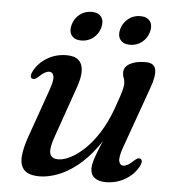

<svg xmlns="http://www.w3.org/2000/svg" viewBox="-49 -691 688 747"><g transform="rotate(5 295.0 -317.5)"><path d="M518.2 -91.7Q524.1 -88.8 524 -81Q523.8 -73.2 517.9 -61.8Q499.9 -28.8 466 -9.2Q432 10.5 390.8 10.5Q363.2 10.5 347.3 -1.8Q331.3 -14.1 331.3 -38.2Q331.3 -52.5 337.1 -71.1Q342.8 -89.7 353.4 -115.9Q364 -142.1 379.5 -179.2Q394.9 -216.2 413.8 -267.7L415.8 -246.4Q387.1 -174 350.7 -124.6Q314.3 -75.3 275.6 -45.4Q236.9 -15.6 200 -2.5Q163 10.5 132.7 10.5Q90.7 10.5 73 -7.4Q55.4 -25.4 57.2 -58.5Q59 -91.5 75.1 -137.1L142.1 -327.3Q156.2 -366.7 152.5 -382.5Q148.9 -398.3 135.3 -398.3Q127.4 -398.3 118 -393.2Q108.6 -388.2 95.3 -375.2Q86.9 -367.8 81.4 -365.7Q75.9 -363.7 70.8 -366Q64.9 -368.9 65 -376.7Q65.2 -384.5 71.1 -395.9Q89.1 -428.9 122.6 -448.6Q156.2 -468.2 197 -468.2Q228.3 -468.2 244 -454.1Q259.6 -439.9 260.5 -413Q261.4 -386.2 247.6 -347.4L179.1 -151.7Q161.2 -101.9 166.8 -81.9Q172.4 -61.8 199.6 -61.8Q220.4 -61.8 247.1 -75.4Q273.8 -88.9 302.1 -115.9Q330.3 -142.9 356.1 -183.7Q381.9 -224.4 401.4 -278.7Q412.7 -309.6 418.7 -328.4Q424.8 -347.3 427.2 -358.3Q429.7 -369.4 429.7 -376.9Q429.7 -390.4 425.6 -399.3Q421.5 -408.2 421.5 -421.1Q421.5 -442.5 444.4 -455.4Q467.3 -468.2 506.1 -468.2Q537.7 -468.2 544.2 -444.5Q550.7 -420.8 532.6 -370.5L446.9 -130.4Q432.9 -91.2 436.7 -75.3Q440.4 -59.4 453.7 -59.4Q461.9 -59.4 471.2 -64.6Q480.4 -69.7 493.7 -82.5Q502.1 -90.1 507.6 -92.2Q513.1 -94.2 518.2 -91.7ZM248.4 -530.1Q222.1 -530.1 210.5 -546.1Q198.9 -562 205.5 -587.1Q212.4 -612.9 232.4 -628.8Q252.5 -644.7 279 -644.7Q305.7 -644.7 317.2 -628.8Q328.7 -612.9 321.8 -587.1Q315.2 -562.2 295.1 -546.2Q275 -530.1 248.4 -530.1ZM438.4 -530.1Q412.2 -530.1 400.5 -546.1Q388.7 -562 395.4 -587.2Q402.5 -612.7 422.6 -628.7Q442.6 -644.7 468.8 -644.7Q495.9 -644.7 507.4 -628.8Q518.9 -612.9 512 -587.1Q505.4 -562.2 485.5 -546.2Q465.5 -530.1 438.4 -530.1Z"/></g></svg>

Font: Fraunces
Style: Italic
Weight: 900
Italic angle: -16°
Version: Version 1.000;[0bf87f6ff]